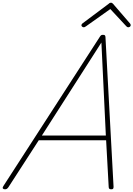

<svg xmlns="http://www.w3.org/2000/svg" viewBox="-58 -1388 988 1422"><path d="M-21 14Q-32 14 -36.5 8Q-41 2 -33 -10L683 -1118Q688 -1125 692 -1127.5Q696 -1130 705 -1130Q715 -1130 718.5 -1126.5Q722 -1123 723 -1115L783 -5Q783 6 779.5 10Q776 14 766 14Q756 14 751.5 10Q747 6 747 -4L728 -349H229L4 -1Q-2 7 -7.5 10.5Q-13 14 -21 14ZM252 -384H726L693 -1073ZM563 -1186Q556 -1186 550.5 -1190.5Q545 -1195 545 -1201Q545 -1204 546.5 -1207Q548 -1210 552 -1214L747 -1360Q752 -1365 756 -1366.5Q760 -1368 764 -1368Q768 -1368 771 -1366.5Q774 -1365 779 -1360L905 -1214Q907 -1212 908.5 -1208.5Q910 -1205 910 -1202Q910 -1194 904 -1190Q898 -1186 892 -1186Q888 -1186 885 -1187.5Q882 -1189 878 -1193L759 -1321L580 -1194Q573 -1189 569.5 -1187.5Q566 -1186 563 -1186Z"/></svg>

Font: Playwrite CU Thin
Style: Regular
Weight: 250
Designer: Veronika Burian, José Scaglione
Foundry: TypeTogether
Version: Version 1.002